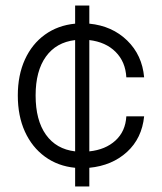

<svg xmlns="http://www.w3.org/2000/svg" viewBox="-20 -670 582 690"><path d="M44 -327Q44 -400 69.5 -456Q95 -512 141.5 -545.5Q188 -579 250 -585V-650H301V-585Q383 -577 437 -524.5Q491 -472 498 -392H434Q431 -448 395.5 -483.5Q360 -519 301 -526V-126Q359 -132 395 -165Q431 -198 434 -252H498Q490 -173 436.5 -124Q383 -75 301 -67V0H250V-67Q188 -73 141.5 -107Q95 -141 69.5 -197Q44 -253 44 -327ZM108 -327Q108 -238 145 -186Q182 -134 250 -126V-526Q182 -518 145 -466.5Q108 -415 108 -327Z"/></svg>

Font: Overused Grotesk Book
Style: Regular
Weight: 350
Version: Version 0.003